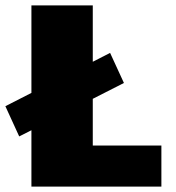

<svg xmlns="http://www.w3.org/2000/svg" viewBox="-33 -695 656 715"><path d="M38.5 -187 84 -210V0H568V-153H312.5V-327L428.5 -386L377 -498L312.5 -465V-675H84V-349L-13 -299.5Z"/></svg>

Font: Anybody Thin Black
Style: Regular
Weight: 900
Version: Version 1.113;gftools[0.9.25]